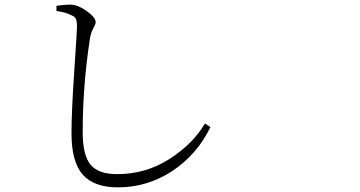

<svg xmlns="http://www.w3.org/2000/svg" viewBox="-20 -765 1540 822"><path d="M287.1 -699.2Q260.7 -712.9 221.7 -717.8V-740.2Q264.6 -746.1 285.2 -745.1Q316.4 -743.2 353 -716.3Q389.6 -689.5 389.6 -669.9Q389.6 -662.1 379.4 -643.6Q369.1 -625 365.2 -600.6Q334 -398.4 334 -199.2Q334 -101.6 367.2 -60.5Q400.4 -19.5 481.4 -19.5Q604.5 -19.5 705.6 -84.5Q806.6 -149.4 857.4 -236.3L880.9 -220.7Q823.2 -102.5 717.3 -32.7Q611.3 37.1 484.4 37.1Q382.8 37.1 334.5 -17.1Q286.1 -71.3 286.1 -194.3Q286.1 -286.1 297.9 -460.4Q309.6 -634.8 309.6 -648.4Q309.6 -673.8 305.2 -683.6Q300.8 -693.4 287.1 -699.2Z"/></svg>

Font: Bpmf Zihi Serif Light
Style: Light
Weight: 300
Foundry: But Ko
Version: Version 1.320